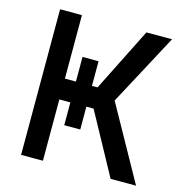

<svg xmlns="http://www.w3.org/2000/svg" viewBox="-107 -826 889 926"><g transform="rotate(15 337.5 -363.5)"><path d="M324 -410H352L511 -727H639L448 -370L654 0H527L360 -306H324V-192H244V-306H189V0H80V-727H189V-410H244V-533H324Z"/></g></svg>

Font: Sinter Medium
Style: Regular
Weight: 500
Foundry: Adobe & rsms
Version: Version 1.000